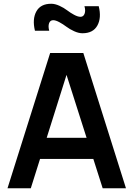

<svg xmlns="http://www.w3.org/2000/svg" viewBox="-20 -1002 710 1022"><path d="M419 -825Q398.5 -825 374.8 -835.8Q351 -846.5 333.5 -859.8Q316 -873 296.2 -883.8Q276.5 -894.5 263 -894.5Q247 -894.5 241.2 -878.2Q235.5 -862 242 -838.5H166Q151 -900.5 173.5 -941.2Q196 -982 252.5 -982Q273 -982 296.5 -971.2Q320 -960.5 337.2 -947.2Q354.5 -934 374.5 -923.2Q394.5 -912.5 408.5 -912.5Q424 -912.5 430.2 -928.8Q436.5 -945 429.5 -969H505.5Q521 -907 498.2 -866Q475.5 -825 419 -825ZM144 0H20L247 -720H423.5L650.5 0H526.5L320.5 -646H347.5ZM524.5 -156H146.5V-268.5H524.5Z"/></svg>

Font: Vortex Mix
Style: Bold
Weight: 700
Designer: Mikhail Sharanda
Foundry: Mikhail Sharanda
Version: Version 4.504;Glyphs 3.1.2 (3151)